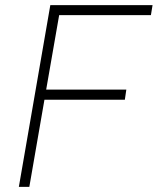

<svg xmlns="http://www.w3.org/2000/svg" viewBox="-20 -731 627 751"><path d="M468.3 -340.8 474.1 -380.4H160.6L211.4 -671.9H570.3L576.7 -710.9H176.8L53.7 0H94.7L153.8 -340.8Z"/></svg>

Font: Roboto Mono ExtraLight
Style: Italic
Weight: 250
Italic angle: -10°
Monospace: yes
Designer: Google
Version: Version 3.000